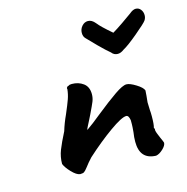

<svg xmlns="http://www.w3.org/2000/svg" viewBox="-88 -669 710 729"><g transform="rotate(-15 267.0 -304.5)"><path d="M375 -95Q375 -114 378 -132Q380 -154 380 -163V-168V-179Q377 -199 367 -199Q349 -199 300.5 -164.5Q252 -130 199 -82Q183 -65 172 -50Q162 -37 157 -34Q152 -31 141 -31Q127 -33 109 -52Q91 -71 85 -86Q85 -114 95 -139.5Q105 -165 125 -204Q134 -234 148 -264Q163 -299 169.5 -317.5Q176 -336 178 -356Q178 -357 177.5 -357Q177 -357 177 -357Q177 -361 180 -364Q183 -367 187 -367Q189 -370 199 -370Q225 -370 244 -356Q263 -342 263 -313Q263 -298 257.5 -284.5Q252 -271 237 -240L226 -218Q223 -212 217 -200.5Q211 -189 211 -186Q236 -203 270 -231Q320 -271 352 -293Q384 -315 399 -315Q412 -315 435.5 -300.5Q459 -286 463 -274Q463 -267 461.5 -253Q460 -239 459 -228L460 -197Q461 -189 461 -173Q461 -141 457 -128Q458 -127 459 -125Q460 -123 460 -122L459 -120Q460 -110 470 -88Q480 -66 480 -64Q480 -53 465.5 -39.5Q451 -26 438 -24Q375 -26 375 -95ZM398 -435Q383 -435 374 -447Q358 -460 331.5 -486.5Q305 -513 294 -525Q286 -533 286 -547Q286 -562 296 -573.5Q306 -585 320 -585Q335 -585 348 -569Q361 -552 402 -517Q419 -527 443 -543.5Q467 -560 482 -571Q496 -583 507 -583Q519 -583 526.5 -573.5Q534 -564 534 -551Q534 -540 528 -531Q522 -522 482 -488.5Q442 -455 423 -445Q410 -435 398 -435Z"/></g></svg>

Font: Caveat
Style: Bold
Weight: 700
Designer: Pablo Impallari
Foundry: Pablo Impallari
Version: Version 1.500; ttfautohint (v1.6)